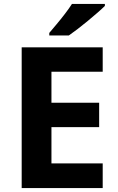

<svg xmlns="http://www.w3.org/2000/svg" viewBox="-20 -954 600 974"><path d="M501 0H90V-714H501V-590H241V-433H483V-309H241V-125H501ZM512 -924Q498 -910 475 -890Q452 -870 425.5 -848Q399 -826 373.5 -806.5Q348 -787 329 -774H230V-787Q246 -806 267.5 -831.5Q289 -857 310 -884.5Q331 -912 345 -934H512Z"/></svg>

Font: Noto Sans Hebrew
Style: Bold
Weight: 700
Designer: Monotype Design Team
Foundry: Monotype Imaging Inc.
Version: Version 2.003